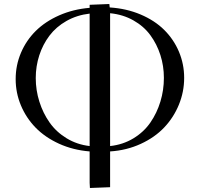

<svg xmlns="http://www.w3.org/2000/svg" viewBox="-20 -748 993 957"><path d="M426.8 -709V-724.1L524.9 -728L526.9 -710.9Q610.4 -705.6 680.7 -675.8Q751 -646 798.3 -599.1Q845.7 -552.2 871.8 -490.5Q897.9 -428.7 897.9 -359.9Q897.9 -290.5 871.8 -226.6Q845.7 -162.6 798.6 -112.8Q751.5 -63 681.4 -30.8Q611.3 1.5 528.8 6.8V185.1L428.2 189L426.8 163.1V6.8Q343.8 0 274.2 -31.7Q204.6 -63.5 157.5 -111.8Q110.4 -160.2 84.2 -222.7Q58.1 -285.2 58.1 -354Q58.1 -422.9 84.5 -484.9Q110.8 -546.9 158.4 -594Q206.1 -641.1 275.4 -671.6Q344.7 -702.1 426.8 -709ZM158.2 -358.9Q158.2 -298.3 176.3 -241.2Q194.3 -184.1 227.3 -137.2Q260.3 -90.3 312 -58.8Q363.8 -27.3 426.8 -20V-680.2Q363.3 -672.9 311.5 -643.6Q259.8 -614.3 226.6 -570.3Q193.4 -526.4 175.8 -472.2Q158.2 -418 158.2 -358.9ZM528.8 -20Q592.8 -26.9 644.8 -58.3Q696.8 -89.8 729.5 -137.2Q762.2 -184.6 779.5 -241.7Q796.9 -298.8 796.9 -359.9Q796.9 -418.9 779.5 -473.4Q762.2 -527.8 729.5 -572.5Q696.8 -617.2 644.8 -646.5Q592.8 -675.8 528.8 -682.1Z"/></svg>

Font: Dehuti Alt
Style: Bold
Weight: 700
Version: Version 1.2